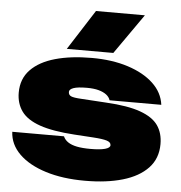

<svg xmlns="http://www.w3.org/2000/svg" viewBox="-57 -881 900 954"><g transform="rotate(5 393.0 -404.5)"><path d="M760 -196Q760 -124 715 -76.5Q670 -29 589.5 -5.5Q509 18 401 18Q290 18 205.5 -8.5Q121 -35 72.5 -82.5Q24 -130 21 -193H279Q286 -176 303 -164.5Q320 -153 347.5 -147.5Q375 -142 415 -142Q463 -142 488 -149Q513 -156 513 -169Q513 -184 492 -190.5Q471 -197 424 -200L330 -206Q221 -213 156.5 -235.5Q92 -258 64 -297Q36 -336 36 -390Q36 -459 79.5 -504Q123 -549 201 -571Q279 -593 383 -593Q485 -593 564 -567.5Q643 -542 691 -497Q739 -452 747 -391H489Q484 -407 469 -418.5Q454 -430 430 -436.5Q406 -443 372 -443Q326 -443 305 -435.5Q284 -428 284 -415Q284 -400 297 -394Q310 -388 348 -386L474 -378Q582 -372 644.5 -349.5Q707 -327 733.5 -289Q760 -251 760 -196ZM383 -827H627L487 -627H255Z"/></g></svg>

Font: Bounded
Style: Regular
Weight: 900
Designer: Vlad Churkin
Version: Version 1.0